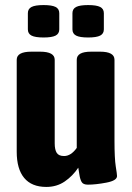

<svg xmlns="http://www.w3.org/2000/svg" viewBox="-20 -729 522 758"><path d="M46 -130V-493Q46 -525 104 -525H138Q196 -525 196 -493V-163Q196 -138 204 -125.5Q212 -113 233 -113Q260 -113 283 -145V-493Q283 -509 297 -517Q311 -525 340 -525H375Q432 -525 432 -493V-174Q432 -103 437 -72Q442 -41 442 -34Q442 -16 400 -8Q358 0 327 0Q308 0 302 -11Q296 -22 293.5 -39.5Q291 -57 289 -67Q267 -34 235.5 -12.5Q204 9 163 9Q105 9 75.5 -26.5Q46 -62 46 -130ZM90 -613V-677Q90 -694 104.5 -701.5Q119 -709 152 -709Q185 -709 199.5 -701.5Q214 -694 214 -677V-613Q214 -596 199.5 -588.5Q185 -581 152 -581Q119 -581 104.5 -588.5Q90 -596 90 -613ZM266 -613V-677Q266 -694 280.5 -701.5Q295 -709 328 -709Q361 -709 375.5 -701.5Q390 -694 390 -677V-613Q390 -596 375.5 -588.5Q361 -581 328 -581Q295 -581 280.5 -588.5Q266 -596 266 -613Z"/></svg>

Font: Asap Condensed
Style: Bold
Weight: 700
Designer: Pablo Cosgaya
Foundry: Omnibus-Type
Version: Version 1.010; ttfautohint (v1.8)